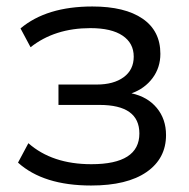

<svg xmlns="http://www.w3.org/2000/svg" viewBox="-20 -569 588 598"><path d="M263.7 8.8Q115.2 8.8 36.1 -62.5L68.4 -123Q142.6 -57.6 264.6 -57.6Q414.1 -57.6 414.1 -153.3Q414.1 -242.2 290 -242.2H162.1V-305.7H281.2Q334 -305.7 365.2 -328.6Q396.5 -351.6 396.5 -392.6Q396.5 -434.6 361.8 -458Q327.1 -481.4 261.7 -481.4Q150.4 -481.4 75.2 -421.9L43.9 -480.5Q125 -548.8 267.6 -548.8Q369.1 -548.8 424.3 -510.7Q479.5 -472.7 479.5 -401.4Q479.5 -358.4 455.1 -325.7Q430.7 -293 389.6 -278.3Q439.5 -267.6 468.3 -232.9Q497.1 -198.2 497.1 -148.4Q497.1 -75.2 436.5 -33.2Q376 8.8 263.7 8.8Z"/></svg>

Font: Min Sans
Style: Regular
Weight: 400
Designer: Jinseong-Kim, NotoSansCJK, Nunito
Foundry: Jinseong-Kim
Version: Version 1.400;Glyphs 3.1.2 (3151)